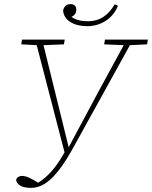

<svg xmlns="http://www.w3.org/2000/svg" viewBox="-20 -868 737 931"><path d="M402 -741Q354 -741 321 -761.5Q288 -782 286 -818Q294 -848 321 -848Q350 -848 350 -820Q350 -798 327 -786Q340 -776 360 -770.5Q380 -765 408 -765Q489 -765 536 -847L552 -840Q533 -793 492.5 -767Q452 -741 402 -741ZM485 -653 489 -676H697L693 -653L610 -649L338 -157Q297 -82 262 -38.5Q227 5 195.5 24Q164 43 131 43Q68 43 58 6Q60 -5 68.5 -10Q77 -15 87 -15Q103 -15 123 -5.5Q143 4 165 18Q198 -2 229 -36.5Q260 -71 293 -129L158 -649L83 -653L87 -676H294L290 -653L191 -649L313 -154L457 -423L580 -649Z"/></svg>

Font: Source Serif 4 SmText ExtraLight
Style: Italic
Weight: 200
Italic angle: -12°
Designer: Frank Grießhammer
Foundry: Adobe
Version: Version 4.005;hotconv 1.1.0;makeotfexe 2.6.0